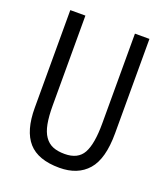

<svg xmlns="http://www.w3.org/2000/svg" viewBox="-131 -793 783 896"><g transform="rotate(20 260.5 -345.5)"><path d="M385 -700H457V-231Q457 -104 407.5 -47.5Q358 9 267 9Q161 9 112.5 -46Q64 -101 64 -215V-700H139V-254Q139 -200 146 -163Q153 -126 169 -103Q185 -80 209 -70Q233 -60 268 -60Q334 -60 359.5 -106Q385 -152 385 -254Z"/></g></svg>

Font: PT Sans Narrow
Style: Regular
Weight: 400
Width: 3
Designer: A.Korolkova, O.Umpeleva, V.Yefimov
Foundry: ParaType Ltd
Version: Version 2.003W OFL